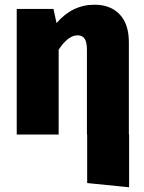

<svg xmlns="http://www.w3.org/2000/svg" viewBox="-20 -571 612 815"><path d="M528 224 350 206V0H349V-359Q349 -392 339.5 -406.5Q330 -421 309 -421Q269 -421 229 -360V0H51V-533H207L220 -473Q287 -551 381 -551Q449 -551 488 -510Q527 -469 527 -391V-1H528Z"/></svg>

Font: Trujillo ExtraBold
Style: Regular
Weight: 800
Designer: Fira Sans original fonts by bBox Type GmbH, Carrois Corporate GbR, & Edenspiekermann AG / Changes by Cristiano Sobral
Foundry: Fira Sans original fonts by bBox Type GmbH, Carrois Corporate GbR, & Edenspiekermann AG / Changes by Cristiano Sobral
Version: Version 4.301;July 28, 2020;FontCreator 13.0.0.2655 64-bit